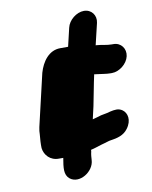

<svg xmlns="http://www.w3.org/2000/svg" viewBox="-87 -698 725 918"><g transform="rotate(-10 275.0 -239.0)"><path d="M301 -566 280 -477H242C186 -477 152 -428 137 -376L78 -123C75 -110 74 -98 74 -89C72 -68 70 -40 71 -22C75 12 102 43 145 42H165C157 89 152 122 177 143C220 178 295 132 297 75C298 63 298 51 302 35C302 32 302 30 303 27C322 23 337 17 354 12L372 7L392 1C394 0 397 0 401 -1C437 -6 467 -14 487 -41C516 -79 507 -117 483 -133C465 -145 447 -142 424 -137C411 -132 389 -130 378 -127L365 -123L347 -118C343 -117 339 -116 336 -115L350 -176C359 -219 370 -282 380 -326C383 -325 388 -325 394 -324C414 -322 436 -317 457 -317H465C501 -317 540 -348 548 -384C556 -420 532 -452 496 -452H488C463 -452 441 -459 415 -461H411L436 -566C444 -602 420 -633 384 -633C348 -633 309 -602 301 -566Z"/></g></svg>

Font: Electronic
Style: UltThkIt
Weight: 900
Version: Version 1.011